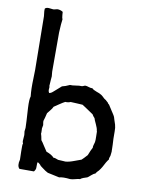

<svg xmlns="http://www.w3.org/2000/svg" viewBox="-86 -823 696 899"><g transform="rotate(10 261.5 -373.0)"><path d="M388 -9 370 -3Q360 1 356 5Q348 5 334 9Q320 13 310 13Q275 9 258 14Q251 13 202 2Q191 -3 173 -17Q172 -18 167 -21.5Q162 -25 161 -28Q159 -29 155 -33.5Q151 -38 146 -38Q145 -36 145 -14Q146 -4 137 7H68Q55 -6 63 -36Q63 -44 62 -76.5Q61 -109 64 -113Q61 -118 61 -124Q61 -130 62 -139Q63 -148 63 -153Q63 -156 62 -162Q61 -168 61 -170Q61 -173 62 -178.5Q63 -184 63 -187Q63 -204 58 -282Q56 -322 61 -336Q59 -354 58.5 -374Q58 -394 59 -421Q60 -448 60 -462Q57 -715 57 -717Q53 -744 55 -753Q59 -757 65 -758Q71 -759 80.5 -757.5Q90 -756 94 -756Q98 -756 105 -758Q112 -760 116 -760Q130 -759 140 -752Q140 -750 141 -737Q142 -724 145 -717Q142 -699 140 -654Q140 -642 140 -629Q140 -616 140 -600Q140 -584 140 -575Q140 -561 140 -543.5Q140 -526 140 -503Q140 -480 140 -468Q140 -464 141 -456.5Q142 -449 142 -446Q142 -445 140.5 -429Q139 -413 139 -405Q138 -403 139 -399Q140 -395 140 -394Q140 -392 139.5 -387.5Q139 -383 139 -380.5Q139 -378 140 -374Q141 -370 143 -367Q152 -368 160.5 -376Q169 -384 172 -386L197 -408Q212 -411 233 -421Q243 -420 260.5 -423Q278 -426 288 -425Q292 -425 297.5 -428Q303 -431 307 -430Q311 -430 321.5 -426.5Q332 -423 339 -424Q345 -417 361 -411.5Q377 -406 381 -403Q386 -401 393 -394.5Q400 -388 402 -386Q404 -384 408 -382Q412 -380 413 -378Q420 -371 422 -370Q422 -367 429 -362Q432 -357 440 -345L447 -334Q448 -333 449 -331Q450 -329 451 -328Q452 -326 454.5 -322.5Q457 -319 458 -317Q462 -312 466 -296Q475 -272 476 -260Q477 -251 477 -208Q479 -176 479 -159V-154Q480 -148 478.5 -139.5Q477 -131 477 -127Q477 -126 474.5 -120Q472 -114 473 -109Q463 -97 449 -69Q447 -66 443 -59.5Q439 -53 436 -50L430 -44Q424 -37 422 -33Q414 -31 403 -21Q392 -11 388 -9ZM373 -288Q365 -296 361 -304Q355 -308 344 -315.5Q333 -323 324 -329Q315 -335 307 -340Q304 -340 281.5 -341.5Q259 -343 250 -343Q239 -338 225 -339Q215 -334 198 -322.5Q181 -311 175 -307Q172 -299 162 -287Q152 -275 150 -272Q144 -246 140 -235Q139 -230 140.5 -223Q142 -216 142 -214Q139 -199 139 -198Q139 -195 139.5 -186Q140 -177 139 -173Q142 -165 146 -143Q152 -136 162.5 -119Q173 -102 179 -94Q205 -85 216 -72Q222 -73 229.5 -69.5Q237 -66 239 -66Q246 -66 257.5 -65Q269 -64 274 -64Q291 -65 315.5 -74.5Q340 -84 347 -86Q356 -94 372 -112Q382 -138 389 -150Q388 -156 391.5 -166.5Q395 -177 395 -181Q396 -186 395.5 -203.5Q395 -221 395 -228Q395 -230 394 -230Q393 -243 384 -261.5Q375 -280 373 -288Z"/></g></svg>

Font: FuturaRenner
Style: Regular
Weight: 400
Designer: Bastien Sozeau
Foundry: NBR — Bastien Sozeau
Version: Version 2.001;PS 002.001;hotconv 1.0.88;makeotf.lib2.5.64775